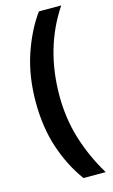

<svg xmlns="http://www.w3.org/2000/svg" viewBox="-134 -778 580 986"><g transform="rotate(-15 156.0 -285.0)"><path d="M45 -281Q45 -417 82.5 -530Q120 -643 181 -728H300Q171 -535 171 -282Q171 -160 204.5 -51.5Q238 57 299 158H181Q118 72 81.5 -37.5Q45 -147 45 -281Z"/></g></svg>

Font: Noto Sans Myanmar ExtraCondensed
Style: Bold
Weight: 700
Width: 2
Designer: Monotype Design Team
Foundry: Monotype Imaging Inc.
Version: Version 2.107; ttfautohint (v1.8.4.7-5d5b)